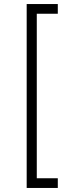

<svg xmlns="http://www.w3.org/2000/svg" viewBox="-20 -820 373 950"><path d="M112 110V-800H266V-752H162V62H266V110Z"/></svg>

Font: Geologica Roman Thin
Style: Regular
Weight: 250
Designer: Sindre Bremnes, Frode Helland
Foundry: Monokrom Skriftforlag AS
Version: Version 1.010;gftools[0.9.28]